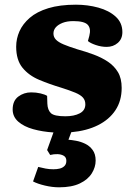

<svg xmlns="http://www.w3.org/2000/svg" viewBox="-20 -552 573 819"><path d="M232 247Q203 247 171.5 239.5Q140 232 121 222L143 160Q159 164 174.5 167Q190 170 208 170Q223 170 235 167Q247 164 255 156Q263 148 263 134Q263 119 252 112.5Q241 106 225.5 105.5Q210 105 194 109L181 88L208 13Q161 10 121.5 -1Q82 -12 58 -33Q34 -54 34 -85Q34 -122 58 -140Q82 -158 113 -158Q134 -158 153 -153.5Q172 -149 181 -143L182 -110Q183 -83 197 -69.5Q211 -56 259 -56Q296 -56 320 -68.5Q344 -81 344 -107Q344 -124 334 -135.5Q324 -147 301.5 -156.5Q279 -166 241 -178Q191 -193 147 -211.5Q103 -230 76 -263Q49 -296 49 -353Q49 -387 63 -418.5Q77 -450 107 -476Q137 -502 186 -517Q235 -532 304 -532Q354 -532 399.5 -519.5Q445 -507 473.5 -481Q502 -455 502 -415Q502 -386 482.5 -369Q463 -352 435 -352Q412 -352 388.5 -360Q365 -368 355 -377L361 -399Q369 -430 354.5 -446Q340 -462 293 -462Q266 -462 247 -454.5Q228 -447 218 -435.5Q208 -424 208 -409Q208 -394 218.5 -383Q229 -372 251.5 -362.5Q274 -353 309 -342Q345 -332 379 -319.5Q413 -307 440 -289Q467 -271 483 -244.5Q499 -218 499 -177Q499 -122 472.5 -82Q446 -42 398 -18Q350 6 284 12L272 44Q285 45 304.5 48.5Q324 52 343 61Q362 70 375 87.5Q388 105 388 133Q388 161 371.5 187.5Q355 214 320.5 230.5Q286 247 232 247Z"/></svg>

Font: Literata ExtraBold
Style: Italic
Weight: 800
Italic angle: -2°
Designer: Latin by Veronika Burian and Jose Scaglione. Greek by Irene Vlachou. Cyrillic by Vera Evstafieva
Foundry: TypeTogether
Version: Version 3.002